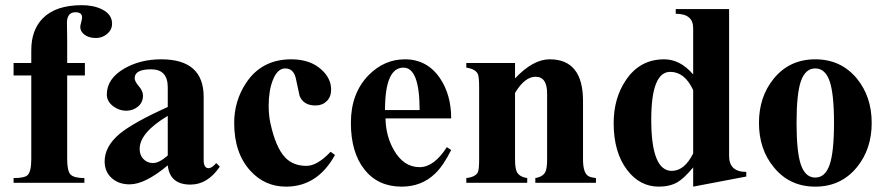

<svg xmlns="http://www.w3.org/2000/svg" viewBox="-20 -696 3374 731"><path d="M406.7 -606Q406.7 -583 388.2 -567.1Q369.6 -551.3 345.2 -551.3Q316.9 -551.3 299.8 -565.4Q285.6 -577.6 285.6 -592.8Q285.6 -599.1 289.1 -611.3Q292.5 -623.5 292.5 -629.4Q292.5 -649.4 267.6 -649.4Q234.9 -649.4 234.9 -608.9Q234.9 -601.6 235.4 -574.5Q235.8 -547.4 235.8 -533.7V-456.1H303.2V-408.7H235.8V-89.4Q235.8 -45.4 248.5 -31.7Q261.2 -18.1 301.3 -18.1V0H31.7V-18.1Q72.3 -18.1 84 -28.3Q99.1 -41.5 99.1 -89.4V-408.7H31.7V-456.1H99.1V-504.9Q99.1 -581.5 142.6 -626Q191.9 -676.3 291.5 -676.3Q336.9 -676.3 368.7 -660.2Q406.7 -641.1 406.7 -606Z M816.9 -61.5Q770.5 6.8 705.1 6.8Q626.5 6.8 618.7 -66.4Q532.2 5.9 473.6 5.9Q431.6 5.9 405 -18.3Q378.4 -42.5 378.4 -81.5Q378.4 -138.7 435.5 -186.5Q488.3 -230 618.7 -288.6V-363.8Q618.7 -432.1 555.2 -432.1Q492.7 -432.1 492.7 -398.4Q492.7 -386.2 508.5 -367.9Q524.4 -349.6 524.4 -332Q524.4 -306.2 505.4 -290.3Q486.3 -274.4 460 -274.4Q434.6 -274.4 411.6 -291Q386.7 -309.6 386.7 -335.9Q386.7 -397 454.1 -435.5Q514.6 -470.2 593.8 -470.2Q755.4 -470.2 755.4 -327.1V-87.4Q755.4 -55.7 773.9 -55.7Q787.1 -55.7 803.2 -75.2ZM618.7 -104V-254.9Q511.7 -190.9 511.7 -128.9Q511.7 -105 526.4 -90.1Q541 -75.2 563 -75.2Q585.9 -75.2 618.7 -104Z M1255.4 -106Q1189 14.6 1068.8 14.6Q988.3 14.6 933.1 -45.9Q871.6 -113.3 871.6 -228Q871.6 -311.5 917 -380.4Q976.6 -470.2 1088.9 -470.2Q1160.6 -470.2 1203.6 -431.2Q1240.7 -397.5 1240.7 -355Q1240.7 -327.1 1223.9 -310.8Q1207 -294.4 1181.2 -294.4Q1135.3 -294.4 1120.6 -331.1Q1113.3 -364.7 1106 -398.9Q1097.2 -435.5 1065.9 -435.5Q1036.1 -435.5 1018.6 -390.6Q1002.9 -350.6 1002.9 -293.5Q1002.9 -257.8 1009.3 -228Q1029.3 -135.3 1065.4 -96.7Q1096.2 -64.5 1146.5 -64.5Q1188 -64.5 1238.8 -118.2Z M1697.8 -125Q1667.5 -64.5 1636.7 -35.2Q1585 14.6 1509.3 14.6Q1418.9 14.6 1367.4 -50.8Q1315.9 -116.2 1315.9 -228Q1315.9 -340.8 1383.3 -409.7Q1442.9 -470.2 1521.5 -470.2Q1606.4 -470.2 1655.3 -397.9Q1697.8 -335 1697.8 -245.1H1447.8Q1448.7 -178.2 1480 -124Q1517.1 -59.6 1577.6 -59.6Q1632.3 -59.6 1681.2 -135.7ZM1577.6 -276.9Q1577.6 -438.5 1516.1 -438.5Q1445.8 -438.5 1445.8 -276.9Z M2249 0H2018.1V-18.1Q2047.4 -22.9 2056.6 -42Q2063 -55.2 2063 -89.4V-340.3Q2063 -403.8 2019 -403.8Q1978 -403.8 1940.9 -342.3V-89.4Q1940.9 -54.7 1947.8 -41.5Q1957.5 -22.5 1987.3 -18.1V0H1755.4V-18.1Q1790 -22 1799.3 -40Q1804.2 -50.8 1804.2 -89.4V-362.8Q1804.2 -403.3 1799.3 -414.1Q1790 -433.6 1755.4 -438.5V-456.1H1940.9V-397.5Q2009.3 -470.2 2072.8 -470.2Q2199.7 -470.2 2199.7 -311.5V-89.4Q2199.7 -35.2 2222.2 -24.4Q2231.9 -20 2249 -18.1Z M2821.3 -23.9 2619.1 14.6V-58.6Q2585 -17.6 2559.6 -2.4Q2530.3 14.6 2488.3 14.6Q2416 14.6 2367.7 -48.8Q2316.4 -116.2 2316.4 -227.1Q2316.4 -320.8 2361.8 -389.2Q2415 -470.2 2508.8 -470.2Q2569.8 -470.2 2619.1 -412.6V-588.9Q2619.1 -643.6 2552.7 -643.6V-661.6H2755.9V-102.1Q2755.9 -41.5 2821.3 -41.5ZM2619.1 -111.8V-353Q2586.9 -422.4 2531.7 -422.4Q2459.5 -422.4 2459.5 -240.7Q2459.5 -45.4 2537.6 -45.4Q2585.9 -45.4 2619.1 -111.8Z M3298.8 -228Q3298.8 -128.4 3242.7 -59.6Q3182.1 14.6 3084 14.6Q2985.8 14.6 2925.8 -59.6Q2869.6 -127.9 2869.6 -228Q2869.6 -327.6 2925.8 -396.5Q2985.8 -470.2 3084 -470.2Q3182.1 -470.2 3242.7 -396.5Q3298.8 -327.6 3298.8 -228ZM3155.3 -228Q3155.3 -339.8 3138.4 -387.7Q3121.6 -435.5 3084 -435.5Q3046.4 -435.5 3029.5 -387.7Q3012.7 -339.8 3012.7 -228Q3012.7 -116.2 3029.5 -68.1Q3046.4 -20 3084 -20Q3121.6 -20 3138.4 -68.1Q3155.3 -116.2 3155.3 -228Z"/></svg>

Font: Dai Banna SIL Book
Style: Bold
Weight: 700
Designer: Victor Gaultney
Foundry: SIL International
Version: Version 2.000